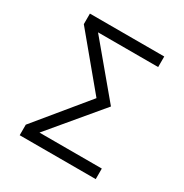

<svg xmlns="http://www.w3.org/2000/svg" viewBox="-161 -820 909 948"><g transform="rotate(30 293.0 -346.5)"><path d="M81.1 0H514.6V-60.1H159.2L400.4 -348.1L162.1 -633.3H504.9V-693.4H81.1V-633.3L317.9 -348.1L81.1 -60.1Z"/></g></svg>

Font: Cascadia Code Light
Style: Regular
Weight: 300
Monospace: yes
Designer: Aaron Bell
Foundry: Saja Typeworks
Version: Version 2404.023